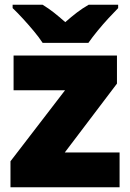

<svg xmlns="http://www.w3.org/2000/svg" viewBox="-20 -786 547 806"><path d="M482 0H24V-109L253 -407H37V-553H471V-435L252 -146H482ZM159 -606Q144 -629 121.5 -656Q99 -683 75.5 -708.5Q52 -734 33 -752V-766H159Q185 -750 206.5 -733Q228 -716 254 -693Q280 -716 303 -733.5Q326 -751 352 -766H476V-752Q459 -735 435.5 -709.5Q412 -684 389.5 -656.5Q367 -629 351 -606Z"/></svg>

Font: Noto Sans Cham Black
Style: Regular
Weight: 900
Version: Version 2.002